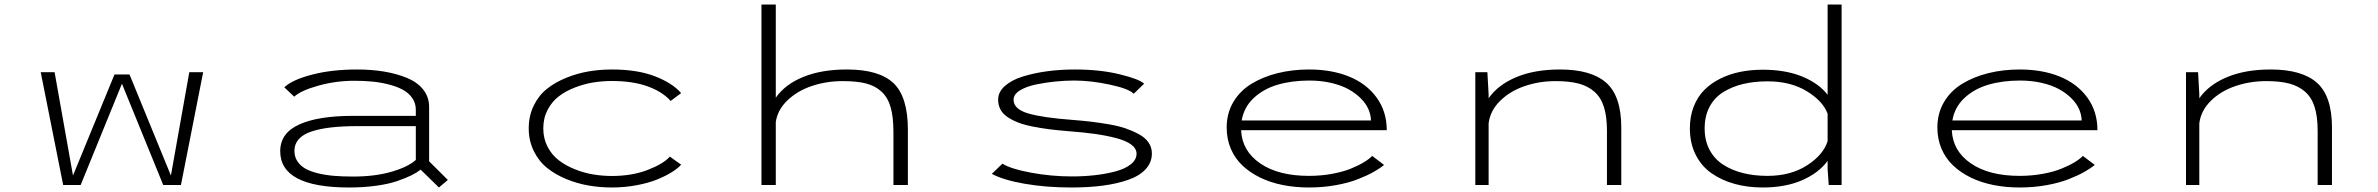

<svg xmlns="http://www.w3.org/2000/svg" viewBox="-20 -820 10540 851"><path d="M337.5 0H260L160.5 -500H222L303.5 -42L487.5 -490H554L737.5 -42L819 -500H880.5L782 0H703.5L520.5 -449Z M1563 -512Q1627 -512 1682.5 -502.8Q1738 -493.5 1783.8 -474.8Q1829.5 -456 1855.8 -423Q1882 -390 1882 -346V-105L1965 -22.5L1925.5 11L1844.5 -68Q1827.5 -55 1803.5 -43Q1779.5 -31 1741.5 -17.8Q1703.5 -4.5 1647.8 3.2Q1592 11 1527.5 11Q1222 11 1222 -150Q1222 -230 1306 -268.2Q1390 -306.5 1545 -306.5H1823V-334Q1823 -363 1807 -385.8Q1791 -408.5 1765 -422.5Q1739 -436.5 1702.8 -445.8Q1666.5 -455 1629.2 -458.5Q1592 -462 1550.5 -462Q1469 -462 1391.5 -440.5Q1314 -419 1284 -391.5L1240 -433Q1275.5 -466.5 1363 -489.2Q1450.5 -512 1563 -512ZM1545 -37.5Q1642.5 -37.5 1715.5 -58.8Q1788.5 -80 1823 -111V-261H1565.5Q1498 -261 1447.8 -255.2Q1397.5 -249.5 1360.2 -237Q1323 -224.5 1304 -203Q1285 -181.5 1285 -151.5Q1285 -125 1298.2 -105Q1311.5 -85 1334.2 -72.2Q1357 -59.5 1390.8 -51.5Q1424.5 -43.5 1461.8 -40.5Q1499 -37.5 1545 -37.5Z M2999 -90Q2985.5 -74.5 2959 -57.8Q2932.5 -41 2894.5 -25.2Q2856.5 -9.5 2802.8 0.8Q2749 11 2691.5 11Q2639 11 2588.5 2.2Q2538 -6.5 2489.5 -26.5Q2441 -46.5 2404.5 -76Q2368 -105.5 2345.8 -150.8Q2323.5 -196 2323.5 -251Q2323.5 -307 2345.8 -352.2Q2368 -397.5 2404.5 -426.5Q2441 -455.5 2489.8 -475.2Q2538.5 -495 2588.8 -503.5Q2639 -512 2691.5 -512Q2804.5 -512 2882 -482.2Q2959.5 -452.5 2999 -407.5L2952.5 -372.5Q2917 -413 2851.2 -437Q2785.5 -461 2691.5 -461Q2650 -461 2609.5 -454.5Q2569 -448 2528.2 -432.2Q2487.5 -416.5 2457 -393.2Q2426.5 -370 2407.2 -333.2Q2388 -296.5 2388 -251Q2388 -206 2407 -169.5Q2426 -133 2456.8 -109.5Q2487.5 -86 2528 -69.8Q2568.5 -53.5 2609.5 -46.8Q2650.5 -40 2691.5 -40Q2781.5 -40 2851.2 -67Q2921 -94 2949 -126Z M3355 0V-800H3418.5V-387Q3459.5 -446 3540.2 -479Q3621 -512 3733.5 -512Q3876.5 -512 3940.2 -451.5Q4004 -391 4004 -244.5V0H3940V-233.5Q3940 -300 3928 -343.2Q3916 -386.5 3888.2 -412.8Q3860.5 -439 3819.5 -449.8Q3778.5 -460.5 3715.5 -460.5Q3643 -460.5 3579.2 -439.2Q3515.5 -418 3471.2 -376.2Q3427 -334.5 3418.5 -279.5V0Z M4728 11Q4615 11 4520 -5.8Q4425 -22.5 4376 -49.5L4423 -94.5Q4461 -71 4550.5 -54.5Q4640 -38 4731 -38Q4784 -38 4832.8 -43.5Q4881.5 -49 4924 -60.2Q4966.5 -71.5 4992 -91.8Q5017.5 -112 5017.5 -138.5Q5017.5 -161.5 4994.2 -179Q4971 -196.5 4926.8 -208Q4882.5 -219.5 4832.5 -226.5Q4782.5 -233.5 4716 -238.5Q4667 -242.5 4630 -247.2Q4593 -252 4555.5 -259.5Q4518 -267 4492 -277.2Q4466 -287.5 4445.2 -301.5Q4424.5 -315.5 4414.2 -335Q4404 -354.5 4404 -378.5Q4404 -412 4433.5 -438.5Q4463 -465 4512.2 -480.5Q4561.5 -496 4620.2 -504Q4679 -512 4743.5 -512Q4856 -512 4943.5 -490.5Q5031 -469 5051 -449L5005 -404.5Q4983 -427 4898.8 -445Q4814.5 -463 4741.5 -463Q4702.5 -463 4660.5 -459Q4618.5 -455 4574 -446Q4529.5 -437 4501 -419.5Q4472.5 -402 4472.5 -378Q4472.5 -336.5 4536.5 -317.5Q4600.5 -298.5 4734 -288.5Q4779 -285 4814.8 -280.8Q4850.5 -276.5 4893.8 -269.2Q4937 -262 4968.8 -251Q5000.5 -240 5028.2 -225Q5056 -210 5070.8 -188.2Q5085.5 -166.5 5085.5 -140Q5085.5 -100 5057.8 -70Q5030 -40 4980.2 -22.8Q4930.5 -5.5 4867.8 2.8Q4805 11 4728 11Z M6114.5 -89Q6096 -73.5 6068 -57.8Q6040 -42 5998.8 -25.8Q5957.5 -9.5 5900.5 0.8Q5843.5 11 5781.5 11Q5720 11 5665.2 0Q5610.5 -11 5565.2 -33Q5520 -55 5486.8 -86.5Q5453.5 -118 5435.2 -161Q5417 -204 5417 -255Q5417 -318 5446.5 -367.8Q5476 -417.5 5526.8 -448.5Q5577.5 -479.5 5642.8 -495.8Q5708 -512 5782.5 -512Q5882 -512 5959.2 -480.8Q6036.5 -449.5 6081.5 -387.8Q6126.5 -326 6126.5 -243H5481Q5485 -151 5565.5 -95.8Q5646 -40.5 5781.5 -40.5Q5835.5 -40.5 5884.2 -49.5Q5933 -58.5 5967.2 -72.5Q6001.5 -86.5 6025 -100.8Q6048.5 -115 6062 -129ZM5783.5 -463Q5705.5 -463 5642.8 -444.5Q5580 -426 5536.8 -385.5Q5493.5 -345 5483.5 -286H6056.5Q6056 -311.5 6045 -336.5Q6034 -361.5 6011.2 -384.2Q5988.5 -407 5956.8 -424.5Q5925 -442 5880.2 -452.5Q5835.5 -463 5783.5 -463Z M6519 0V-500H6572.5L6578 -402V-384.5Q6619.5 -444 6700.5 -478Q6781.5 -512 6894.5 -512Q7033.5 -512 7099.8 -452.8Q7166 -393.5 7166 -254.5V0H7102.5V-240.5Q7102.5 -303.5 7089 -346Q7075.5 -388.5 7046.5 -413.8Q7017.5 -439 6976.2 -449.8Q6935 -460.5 6875 -460.5Q6802 -460.5 6737.2 -438.2Q6672.5 -416 6628.8 -372.8Q6585 -329.5 6578 -273.5V0Z M7793.5 -511Q7894 -511 7967.8 -480.8Q8041.5 -450.5 8080.5 -400V-800H8142.5V0H8085.5L8080.5 -71V-107Q8041.5 -53.5 7967.5 -21.2Q7893.5 11 7793 11Q7726 11 7668.8 -4.8Q7611.5 -20.5 7566.5 -51.8Q7521.5 -83 7495.8 -134Q7470 -185 7470 -251Q7470 -304 7487 -347.5Q7504 -391 7533.8 -421Q7563.5 -451 7604.8 -471.5Q7646 -492 7693.2 -501.5Q7740.5 -511 7793.5 -511ZM7535.5 -251Q7535.5 -197 7557.2 -156Q7579 -115 7617.8 -90Q7656.5 -65 7706 -52.8Q7755.5 -40.5 7814 -40.5Q7916.5 -40.5 7988.8 -86.8Q8061 -133 8080.5 -194V-316Q8059.5 -372.5 7987.8 -416Q7916 -459.5 7814.5 -459.5Q7755.5 -459.5 7706.2 -447.8Q7657 -436 7618 -411.8Q7579 -387.5 7557.2 -346.5Q7535.5 -305.5 7535.5 -251Z M9264.5 -89Q9246 -73.5 9218 -57.8Q9190 -42 9148.8 -25.8Q9107.5 -9.5 9050.5 0.8Q8993.5 11 8931.5 11Q8870 11 8815.2 0Q8760.5 -11 8715.2 -33Q8670 -55 8636.8 -86.5Q8603.5 -118 8585.2 -161Q8567 -204 8567 -255Q8567 -318 8596.5 -367.8Q8626 -417.5 8676.8 -448.5Q8727.5 -479.5 8792.8 -495.8Q8858 -512 8932.5 -512Q9032 -512 9109.2 -480.8Q9186.5 -449.5 9231.5 -387.8Q9276.5 -326 9276.5 -243H8631Q8635 -151 8715.5 -95.8Q8796 -40.5 8931.5 -40.5Q8985.5 -40.5 9034.2 -49.5Q9083 -58.5 9117.2 -72.5Q9151.5 -86.5 9175 -100.8Q9198.5 -115 9212 -129ZM8933.5 -463Q8855.5 -463 8792.8 -444.5Q8730 -426 8686.8 -385.5Q8643.5 -345 8633.5 -286H9206.5Q9206 -311.5 9195 -336.5Q9184 -361.5 9161.2 -384.2Q9138.5 -407 9106.8 -424.5Q9075 -442 9030.2 -452.5Q8985.5 -463 8933.5 -463Z M9669 0V-500H9722.5L9728 -402V-384.5Q9769.5 -444 9850.5 -478Q9931.5 -512 10044.5 -512Q10183.5 -512 10249.8 -452.8Q10316 -393.5 10316 -254.5V0H10252.5V-240.5Q10252.5 -303.5 10239 -346Q10225.5 -388.5 10196.5 -413.8Q10167.5 -439 10126.2 -449.8Q10085 -460.5 10025 -460.5Q9952 -460.5 9887.2 -438.2Q9822.5 -416 9778.8 -372.8Q9735 -329.5 9728 -273.5V0Z"/></svg>

Font: League Mono Extended UltraLight
Style: Regular
Weight: 200
Width: 9
Designer: Tyler Finck
Foundry: The League of Moveable Type / Tyler Finck
Version: Version 2.210